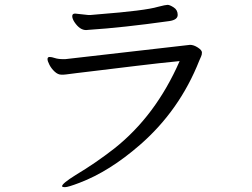

<svg xmlns="http://www.w3.org/2000/svg" viewBox="-20 -729 1040 792"><path d="M290 -673Q278 -673 278 -662.5Q278 -652 287 -638Q309 -605 335 -605L347 -606Q486 -615 678 -642Q713 -647 713 -667.5Q713 -688 696.5 -698.5Q680 -709 671.5 -709Q663 -709 632 -701Q579 -685 386 -670Q360 -668 352 -667H345ZM249 -485H242Q220 -485 206.5 -489.5Q193 -494 185 -494H183Q176 -493 176 -485Q176 -477 184 -461.5Q192 -446 205.5 -433.5Q219 -421 233 -421H242Q247 -421 253 -422Q259 -423 296 -427.5Q333 -432 387.5 -438.5Q442 -445 540 -457Q638 -469 721 -477Q622 -251 451 -116Q374 -56 292 -7Q236 28 236 39Q236 43 248.5 43Q261 43 308 25Q432 -22 558 -132Q721 -274 802 -479Q806 -489 809.5 -496Q813 -503 813 -512.5Q813 -522 796 -533Q779 -544 764 -544Z"/></svg>

Font: LXGW WenKai TC
Style: Regular
Weight: 400
Designer: LXGW / Fontworks Inc.
Foundry: LXGW / Fontworks Inc.
Version: Version 1.330